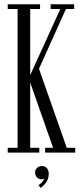

<svg xmlns="http://www.w3.org/2000/svg" viewBox="-20 -720 394 906"><path d="M16.5 0V-22.5H63V-677.5H16.5V-700H169V-677.5H122.5V-365.5L264.5 -677.5H219V-700H330V-677.5H291L164 -395.5L295 -22.5H335V0H193V-22.5H230.5L122.5 -330.5V-22.5H165.5V0ZM172 166.5 161.5 153.5Q169.5 149.5 178.2 140Q187 130.5 189 122Q184 126 176.5 126Q163 126 154.2 116.8Q145.5 107.5 145.5 94.5Q145.5 81 154.8 72.2Q164 63.5 177 63.5Q192.5 63.5 201.2 73.5Q210 83.5 210 99Q210 125 197 141.8Q184 158.5 172 166.5Z"/></svg>

Font: Imbue 50pt Light
Style: Regular
Weight: 300
Designer: Tyler Finck
Foundry: Etcetera Type Company
Version: Version 1.102; ttfautohint (v1.8.3)